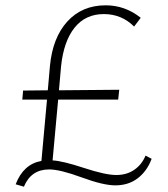

<svg xmlns="http://www.w3.org/2000/svg" viewBox="-20 -684 632 723"><path d="M528 -98 551 -86Q534 -40 499 -13Q464 14 414 14Q369 14 287.5 -16Q206 -46 165 -46Q97 -46 70 19L39 10Q68 -66 136 -78L157 -309H64L67 -343L160 -344L168 -435Q178 -542 233.5 -603Q289 -664 378 -664Q451 -664 510 -617L485 -584Q438 -631 371 -631Q302 -631 261 -580Q220 -529 210 -435L202 -344L429 -346L425 -309H199L178 -80Q216 -78 296.5 -51.5Q377 -25 418 -25Q457 -25 485.5 -44.5Q514 -64 528 -98Z"/></svg>

Font: EauTest Light
Style: Regular
Weight: 300
Designer: Christian Thalmann (Catharsis Fonts)
Version: Version 0.001;PS 000.001;hotconv 1.0.88;makeotf.lib2.5.64775